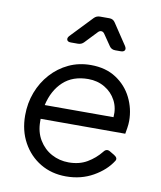

<svg xmlns="http://www.w3.org/2000/svg" viewBox="-88 -861 793 943"><g transform="rotate(10 308.5 -389.0)"><path d="M305 12Q233 12 177 -21.5Q121 -55 88.5 -114Q56 -173 56 -249Q56 -310 76.5 -364Q97 -418 134.5 -459.5Q172 -501 222 -524.5Q272 -548 332 -548Q406 -548 458 -514Q510 -480 537 -425.5Q564 -371 564 -310Q564 -294 561 -275Q558 -256 556 -245H134Q134 -239 134 -232Q134 -179 158 -139.5Q182 -100 221 -79Q260 -58 306 -58Q359 -58 398 -81Q437 -104 465 -139Q479 -158 498 -146L520 -133Q541 -120 531 -105Q500 -56 440 -22Q380 12 305 12ZM331 -478Q254 -478 206.5 -434Q159 -390 142 -315H485Q489 -361 469.5 -398Q450 -435 413.5 -456.5Q377 -478 331 -478ZM215 -640Q199 -640 195.5 -649.5Q192 -659 202 -670L304 -777Q316 -790 334 -790H381Q400 -790 410 -774L480 -669Q488 -656 483 -648Q478 -640 464 -640H436Q417 -640 407 -655L370 -709Q363 -720 353.5 -720.5Q344 -721 336 -712L280 -653Q268 -640 250 -640Z"/></g></svg>

Font: Pitagon Sans Text
Style: Italic
Weight: 400
Italic angle: -8°
Designer: Travis Tran
Foundry: Pitagon
Version: Version 1.001; ttfautohint (v1.8.4.7-5d5b);gftools[0.9.26]